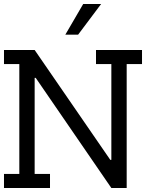

<svg xmlns="http://www.w3.org/2000/svg" viewBox="-20 -943 809 963"><path d="M538.5 -621.8H461.5V-692.3H692.3V-621.8H615.4V0H538.5L159 -552.6H153.8V-70.5H230.8V0H0V-70.5H76.9V-621.8H0V-692.3H153.8L533.3 -141H538.5ZM397.4 -923.1H487.2L371.8 -769.2H307.7Z"/></svg>

Font: Slabo 13px
Style: Regular
Weight: 400
Designer: John Hudson
Foundry: Tiro Typeworks Ltd.
Version: Version 1.02 Build 005a